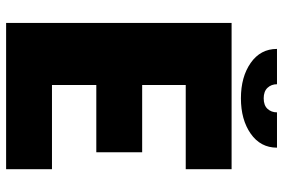

<svg xmlns="http://www.w3.org/2000/svg" viewBox="-169 -757 926 628"><g transform="rotate(90 294.0 -443.0)"><path d="M533.5 -150V0H55V-737.5H533.5V-587.5H258V-445H478V-295H258V-150ZM140 -886H255.5Q255.5 -867.5 267.2 -855Q279 -842.5 301.5 -842.5Q324.5 -842.5 336 -855Q347.5 -867.5 347.5 -886H463Q463 -832 417.2 -800Q371.5 -768 301.5 -768Q231.5 -768 185.8 -800Q140 -832 140 -886Z"/></g></svg>

Font: Epilogue Black
Style: Regular
Weight: 900
Designer: Tyler Finck
Foundry: Etcetera Type Co
Version: Version 2.111; ttfautohint (v1.8.3)